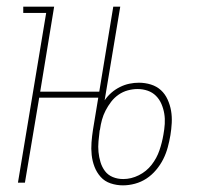

<svg xmlns="http://www.w3.org/2000/svg" viewBox="-20 -550 640 578"><path d="M34 0 119 -511H50V-530H143L101 -274H289L286 -256H98L55 0ZM350 8Q331 8 313 2Q295 -4 283 -17.5Q271 -31 264.5 -48Q258 -65 256 -83.5Q254 -102 255.5 -121.5Q257 -141 260 -160L321 -530H342L295 -248Q304 -261 315.5 -271Q327 -281 341 -288Q355 -295 369.5 -298Q384 -301 398 -301Q417 -301 434.5 -295.5Q452 -290 464.5 -278.5Q477 -267 484.5 -250.5Q492 -234 495 -216.5Q498 -199 497 -180Q496 -161 493 -143Q490 -125 485 -106.5Q480 -88 471.5 -71Q463 -54 450 -38.5Q437 -23 421 -12.5Q405 -2 386.5 3Q368 8 350 8ZM351 -11Q375 -11 398 -22.5Q421 -34 436.5 -54Q452 -74 460 -97.5Q468 -121 472 -145Q475 -161 476 -177Q477 -193 474.5 -208Q472 -223 466 -237Q460 -251 449.5 -261.5Q439 -272 424.5 -277Q410 -282 394 -282Q380 -282 365 -278Q350 -274 337 -265Q324 -256 314.5 -243.5Q305 -231 298 -217.5Q291 -204 287 -189.5Q283 -175 281 -160L280 -157Q278 -141 276.5 -124.5Q275 -108 276.5 -92.5Q278 -77 282.5 -62Q287 -47 296 -35Q305 -23 319.5 -17Q334 -11 351 -11Z"/></svg>

Font: Iosevka Curly Slab ThEx
Style: Italic
Weight: 100
Width: 7
Italic angle: -9°
Monospace: yes
Designer: Belleve Invis
Foundry: Belleve Invis
Version: Version 11.1.0; ttfautohint (v1.8.3)